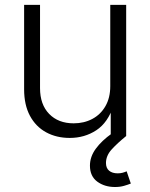

<svg xmlns="http://www.w3.org/2000/svg" viewBox="-20 -559 618 789"><path d="M266.6 7.8Q211.9 7.8 169.4 -15.4Q127 -38.6 103 -83.3Q79.1 -127.9 79.1 -191.9V-539.1H144.5V-196.8Q144.5 -129.4 182.1 -90.8Q219.7 -52.2 282.7 -52.2Q325.2 -52.2 359.4 -70.3Q393.6 -88.4 413.3 -122.8Q433.1 -157.2 433.1 -205.1V-539.1H498.5V0H435.1V-126H446.8Q423.8 -55.2 375.7 -23.7Q327.6 7.8 266.6 7.8ZM452.6 209.5Q409.7 209.5 379.6 187.3Q349.6 165 349.6 121.6Q349.6 85 373.8 52Q397.9 19 439.9 -10.7L498.5 0Q462.9 28.8 439.2 54.7Q415.5 80.6 415.5 110.8Q415.5 131.8 428.5 142.6Q441.4 153.3 463.9 153.3Q474.6 153.3 483.6 150.9Q492.7 148.4 500.5 145L517.6 195.3Q505.4 200.2 489.3 204.8Q473.1 209.5 452.6 209.5Z"/></svg>

Font: Inter 18pt Light
Style: Regular
Weight: 300
Designer: Rasmus Andersson
Foundry: rsms
Version: Version 4.001;git-66647c0bb